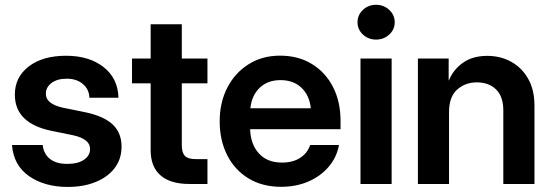

<svg xmlns="http://www.w3.org/2000/svg" viewBox="-20 -756 2270 789"><path d="M466.8 -354.5H347.2Q346.7 -388.2 321 -410.4Q295.4 -432.6 254.4 -432.6Q214.4 -432.6 191.4 -414.8Q168.5 -397 168.5 -371.6Q168.5 -349.1 186.3 -335.2Q204.1 -321.3 235.8 -314L329.6 -294.9Q406.7 -278.8 443.1 -244.4Q479.5 -210 479.5 -153.3Q479.5 -102.5 451.2 -65.4Q422.9 -28.3 373 -8.1Q323.2 12.2 258.8 12.2Q163.1 12.2 99.4 -32.2Q35.6 -76.7 29.3 -160.2H155.3Q159.7 -123 185.5 -102.8Q211.4 -82.5 256.3 -82.5Q300.3 -82.5 325.2 -99.6Q350.1 -116.7 350.1 -143.1Q350.1 -165.5 331.5 -179.4Q313 -193.4 280.3 -200.2L191.9 -218.3Q41 -249 41 -367.2Q41 -439 98.1 -482.9Q155.3 -526.9 251.5 -526.9Q346.2 -526.9 405.5 -480.5Q464.8 -434.1 466.8 -354.5Z M832.5 -515.6V-413.6H727.1V-159.7Q727.1 -128.4 740 -115.2Q752.9 -102.1 784.7 -102.1H832.5V0H758.3Q680.2 0 639.6 -35.4Q599.1 -70.8 599.1 -138.7V-413.6H522.5V-515.6H599.1V-656.2H727.1V-515.6Z M1135.7 11.7Q1058.1 11.7 1001.2 -22.9Q944.3 -57.6 913.6 -118.4Q882.8 -179.2 882.8 -257.3Q882.8 -335.9 914.6 -396.7Q946.3 -457.5 1002.2 -492.4Q1058.1 -527.3 1130.9 -527.3Q1205.6 -527.3 1261.5 -493.2Q1317.4 -459 1348.4 -398.7Q1379.4 -338.4 1379.4 -259.3V-225.1H1007.8Q1009.8 -163.1 1043.9 -125.5Q1078.1 -87.9 1138.7 -87.9Q1184.1 -87.9 1214.1 -107.7Q1244.1 -127.4 1254.4 -160.2H1373Q1363.8 -109.4 1330.6 -70.6Q1297.4 -31.7 1247.1 -10Q1196.8 11.7 1135.7 11.7ZM1008.8 -311H1257.3Q1251.5 -364.7 1218.5 -395.8Q1185.5 -426.8 1132.8 -426.8Q1080.6 -426.8 1047.6 -395.8Q1014.6 -364.7 1008.8 -311Z M1461.4 0V-515.6H1589.4V0ZM1525.4 -593.3Q1493.7 -593.3 1471.4 -614Q1449.2 -634.8 1449.2 -664.6Q1449.2 -694.3 1471.4 -715.3Q1493.7 -736.3 1525.4 -736.3Q1557.1 -736.3 1579.6 -715.3Q1602.1 -694.3 1602.1 -664.6Q1602.1 -634.8 1579.6 -614Q1557.1 -593.3 1525.4 -593.3Z M1825.2 -294.9V0H1697.3V-515.6H1823.7V-425.3L1825.2 -426.8Q1842.8 -469.7 1882.3 -498Q1921.9 -526.4 1982.4 -526.4Q2036.6 -526.4 2080.6 -502.2Q2124.5 -478 2150.4 -432.4Q2176.3 -386.7 2176.3 -322.3V0H2048.3V-302.7Q2048.3 -358.9 2018.8 -388.2Q1989.3 -417.5 1939.5 -417.5Q1891.6 -417.5 1858.4 -387.7Q1825.2 -357.9 1825.2 -294.9Z"/></svg>

Font: Inter Display Semi Bold
Style: Regular
Weight: 600
Designer: Rasmus Andersson
Foundry: rsms
Version: Version 4.000;git-37864ae